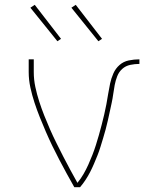

<svg xmlns="http://www.w3.org/2000/svg" viewBox="-20 -776 640 796"><path d="M288 0Q272 -28 256.5 -56.5Q241 -85 226 -113.5Q211 -142 197 -171Q183 -200 170 -230Q157 -260 145 -290Q133 -320 123 -350.5Q113 -381 106 -413Q99 -445 99 -477V-530H120V-477Q120 -446 126.5 -415.5Q133 -385 142.5 -355.5Q152 -326 163.5 -297Q175 -268 187.5 -239.5Q200 -211 214 -183Q228 -155 242 -127.5Q256 -100 271 -72.5Q286 -45 301 -18Q315 -35 326 -54Q337 -73 346 -93Q355 -113 363 -133.5Q371 -154 377.5 -174.5Q384 -195 390 -216Q396 -237 401.5 -258.5Q407 -280 412 -301Q417 -322 421 -343.5Q425 -365 428.5 -387Q432 -409 436.5 -430Q441 -451 450 -471.5Q459 -492 475.5 -506.5Q492 -521 514 -525.5Q536 -530 558 -530V-511Q539 -511 520 -507Q501 -503 487 -490.5Q473 -478 466 -460Q459 -442 455.5 -423.5Q452 -405 449.5 -386.5Q447 -368 443 -349.5Q439 -331 435 -312.5Q431 -294 427 -276Q423 -258 418 -239.5Q413 -221 407.5 -203Q402 -185 396.5 -167Q391 -149 384 -131.5Q377 -114 369.5 -96.5Q362 -79 353.5 -62.5Q345 -46 334.5 -30Q324 -14 312 0ZM388 -605 276 -744 294 -756 403 -615ZM218 -605 202 -625 106 -744 124 -756 233 -615Z"/></svg>

Font: Iosevka Curly Thin Extended
Style: Regular
Weight: 100
Width: 7
Monospace: yes
Designer: Belleve Invis
Foundry: Belleve Invis
Version: Version 11.1.0; ttfautohint (v1.8.3)